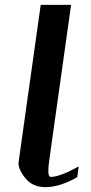

<svg xmlns="http://www.w3.org/2000/svg" viewBox="-20 -770 373 790"><path d="M272.5 -750 182.6 -110.4Q172.9 -42 188.5 -42Q225.6 -42 303.7 -85Q303.7 -85 297.9 -41Q225.6 0 167 0Q112.3 0 82.5 -39.1Q52.7 -78.1 56.6 -103.5L147.5 -750Z"/></svg>

Font: okolaks
Style: BoldItalic
Weight: 600
Width: 8
Italic angle: -8°
Version: Version 000.6.0